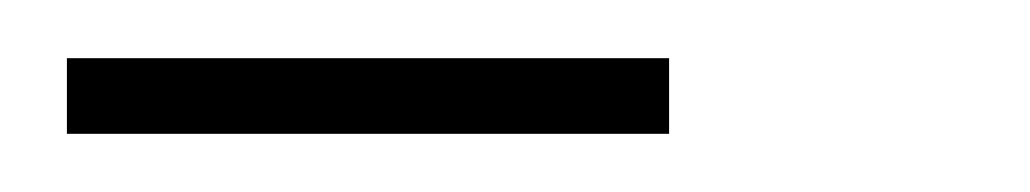

<svg xmlns="http://www.w3.org/2000/svg" viewBox="-20 -507 354 66"><path d="M3 -461V-487H210V-461Z"/></svg>

Font: Genos Thin Light
Style: Regular
Weight: 300
Version: Version 1.010